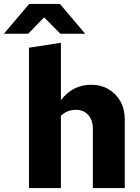

<svg xmlns="http://www.w3.org/2000/svg" viewBox="-88 -954 708 974"><path d="M59 0V-712L221 -737V-446Q281 -524 374 -524Q424 -524 462.5 -501.5Q501 -479 523 -439.5Q545 -400 545 -348V0H383V-301Q383 -345 359.5 -371Q336 -397 297 -397Q252 -397 221 -366V0ZM-68 -783 60 -934H216L344 -783H218L136 -866L55 -783Z"/></svg>

Font: Red Hat Mono
Style: Bold
Weight: 700
Monospace: yes
Designer: Pentagram, MCKL
Foundry: Pentagram, MCKL
Version: Version 1.023; ttfautohint (v1.8.3)